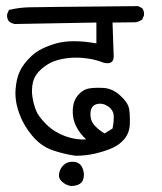

<svg xmlns="http://www.w3.org/2000/svg" viewBox="-20 -577 540 639"><path d="M215.8 42Q199.2 39.1 186.5 27.8Q173.8 16.6 176.8 0Q179.7 -16.6 192.4 -28.3Q205.1 -40 224.6 -38.6Q244.1 -37.1 252.4 -22Q260.7 -6.8 258.8 10.7Q256.8 28.3 245.1 35.2Q233.4 42 215.8 42ZM231.4 -58.6Q190.4 -64.5 153.3 -77.6Q116.2 -90.8 87.4 -125Q58.6 -159.2 43.9 -199.7Q29.3 -240.2 31.7 -277.8Q34.2 -315.4 46.4 -340.8Q58.6 -366.2 85.9 -391.6Q113.3 -417 165.5 -432.1Q217.8 -447.3 300.8 -432.6V-502L29.3 -497.1Q18.6 -499 9.8 -505.9Q2 -515.6 3.9 -530.3L9.8 -543.9Q42 -551.8 76.2 -552.7Q110.4 -553.7 439.5 -556.6L453.1 -549.8Q460.9 -540 459 -525.4L453.1 -511.7Q442.4 -504.9 431.6 -502.9L354.5 -502L358.4 -389.6Q358.4 -360.4 325.2 -368.2Q297.9 -378.9 268.6 -382.8Q239.3 -386.7 211.9 -384.3Q184.6 -381.8 162.1 -374Q139.6 -366.2 117.7 -347.2Q95.7 -328.1 89.8 -303.7Q84 -279.3 87.9 -254.4Q91.8 -229.5 100.1 -209Q108.4 -188.5 134.8 -162.6Q161.1 -136.7 197.8 -123.5Q234.4 -110.4 266.6 -113.3Q245.1 -132.8 232.9 -157.7Q220.7 -182.6 222.2 -211.9Q223.6 -241.2 239.7 -260.3Q255.9 -279.3 276.9 -282.7Q297.9 -286.1 326.2 -284.2Q354.5 -282.2 380.4 -258.8Q406.2 -235.4 409.7 -214.4Q413.1 -193.4 412.1 -164.6Q411.1 -135.7 395 -115.7Q378.9 -95.7 355 -85Q331.1 -74.2 298.8 -66.4Q266.6 -58.6 231.4 -58.6ZM354.5 -149.4Q359.4 -172.9 358.4 -191.9Q357.4 -210.9 339.4 -223.1Q321.3 -235.4 302.2 -230.5Q283.2 -225.6 281.2 -202.6Q279.3 -179.7 291 -164.1Q302.7 -148.4 328.1 -132.8Z"/></svg>

Font: JasonHandwriting2
Style: Regular
Weight: 400
Version: Version 1.05.10